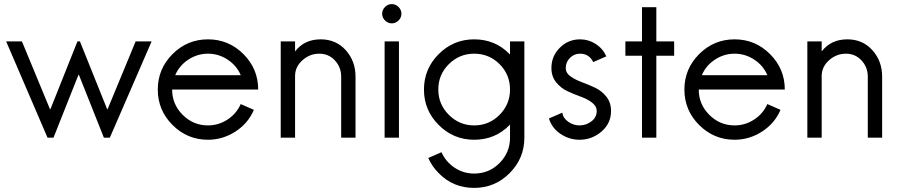

<svg xmlns="http://www.w3.org/2000/svg" viewBox="-20 -672 4385 937"><path d="M358 -470H370L503 -139H505L642 -470H720L516 0H487L365 -307H363L241 0H212L10 -470H87L224 -139H226Z M835 -305H1155Q1135 -352 1091 -381Q1047 -410 995 -410Q943 -410 899 -381Q855 -352 835 -305ZM1155 -165V-164L1219 -136Q1191 -70 1129 -30Q1067 10 995 10Q894 10 822 -62Q750 -134 750 -235Q750 -336 822 -408Q894 -480 995 -480Q1096 -480 1168 -408Q1240 -336 1240 -235H820Q820 -163 871.5 -111.5Q923 -60 995 -60Q1047 -60 1091 -89Q1135 -118 1155 -165Z M1715 -298V0H1645V-298Q1645 -344 1614.5 -377Q1584 -410 1538 -410Q1492 -410 1456 -378Q1420 -346 1420 -301V0H1350V-470H1420V-421Q1465 -480 1545 -480Q1620 -480 1667.5 -427Q1715 -374 1715 -298Z M1925 -638Q1939 -624 1939 -605Q1939 -586 1925 -572Q1911 -558 1892 -558Q1873 -558 1859 -572Q1845 -586 1845 -605Q1845 -624 1859 -638Q1873 -652 1892 -652Q1911 -652 1925 -638ZM1927 -470V0H1857V-470Z M2539 -470V0Q2539 101 2467 173Q2395 245 2294 245Q2191 245 2121 173Q2088 140 2070 99L2134 71V70Q2155 117 2198 146Q2241 175 2294 175Q2367 175 2418 123.5Q2469 72 2469 0V-64L2467 -62Q2397 10 2294 10Q2193 10 2121 -62Q2049 -134 2049 -235Q2049 -336 2121 -408Q2193 -480 2294 -480Q2397 -480 2467 -408L2469 -406V-470ZM2294 -60Q2367 -60 2418 -111.5Q2469 -163 2469 -235Q2469 -308 2418 -359Q2367 -410 2294 -410Q2222 -410 2170.5 -359Q2119 -308 2119 -235Q2119 -163 2170.5 -111.5Q2222 -60 2294 -60Z M2741 -340Q2741 -316 2764 -299.5Q2787 -283 2819.5 -271Q2852 -259 2884 -244Q2916 -229 2939 -200.5Q2962 -172 2962 -130Q2962 -70 2915.5 -30Q2869 10 2808 10Q2758 10 2715.5 -18.5Q2673 -47 2659 -94L2724 -122Q2728 -95 2753.5 -77.5Q2779 -60 2808 -60Q2840 -60 2866 -79.5Q2892 -99 2892 -130Q2892 -154 2869 -171.5Q2846 -189 2813.5 -200.5Q2781 -212 2749 -227Q2717 -242 2694 -270.5Q2671 -299 2671 -340Q2671 -398 2712 -439Q2753 -480 2811 -480Q2852 -480 2887 -457.5Q2922 -435 2939 -397L2875 -369Q2855 -410 2811 -410Q2782 -410 2761.5 -389.5Q2741 -369 2741 -340Z M3113 -637H3183V-470H3270V-400H3183V0H3113V-400H3032V-470H3113Z M3405 -305H3725Q3705 -352 3661 -381Q3617 -410 3565 -410Q3513 -410 3469 -381Q3425 -352 3405 -305ZM3725 -165V-164L3789 -136Q3761 -70 3699 -30Q3637 10 3565 10Q3464 10 3392 -62Q3320 -134 3320 -235Q3320 -336 3392 -408Q3464 -480 3565 -480Q3666 -480 3738 -408Q3810 -336 3810 -235H3390Q3390 -163 3441.5 -111.5Q3493 -60 3565 -60Q3617 -60 3661 -89Q3705 -118 3725 -165Z M4285 -298V0H4215V-298Q4215 -344 4184.5 -377Q4154 -410 4108 -410Q4062 -410 4026 -378Q3990 -346 3990 -301V0H3920V-470H3990V-421Q4035 -480 4115 -480Q4190 -480 4237.5 -427Q4285 -374 4285 -298Z"/></svg>

Font: HansKendrickRegular
Style: Regular
Weight: 400
Designer: Alfredo Marco Pradil
Foundry: Hanken Studio
Version: Version 1.000;PS 001.001;hotconv 1.0.56